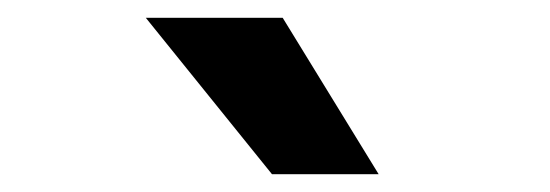

<svg xmlns="http://www.w3.org/2000/svg" viewBox="-20 -739 619 216"><path d="M406 -543 298 -719H144L286 -543Z"/></svg>

Font: Falling Sky
Style: Bd+
Weight: 400
Designer: Paul D. Hunt
Foundry: Adobe Systems Incorporated
Version: Version 1.02